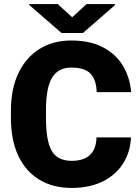

<svg xmlns="http://www.w3.org/2000/svg" viewBox="-20 -922 696 952"><path d="M458.5 -240.7H629.4Q626 -166.5 589.4 -109.9Q552.7 -53.2 488 -21.7Q423.3 9.8 335.4 9.8Q240.7 9.8 173.1 -32.2Q105.5 -74.2 69.8 -151.6Q34.2 -229 34.2 -335.9V-374.5Q34.2 -481.4 71.3 -559.3Q108.4 -637.2 175.8 -679.2Q243.2 -721.2 333 -721.2Q425.8 -721.2 489.7 -688Q553.7 -654.8 588.9 -596.9Q624 -539.1 630.4 -465.3H459.5Q457.5 -525.4 429.4 -556.2Q401.4 -586.9 333 -586.9Q269.5 -586.9 238.8 -538.1Q208 -489.3 208 -375.5V-335.9Q208 -222.7 236.8 -173.6Q265.6 -124.5 335.4 -124.5Q393.6 -124.5 425 -152.6Q456.5 -180.7 458.5 -240.7ZM266.1 -901.9 337.9 -836.4 409.7 -901.9H549.8V-896.5L391.1 -758.3H285.2L125 -897.5V-901.9Z"/></svg>

Font: Vazirmatn UI FD Black
Style: Regular
Weight: 900
Designer: Saber Rastikerdar
Foundry: Saber Rastikerdar
Version: Version 33.003